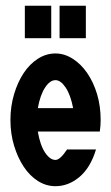

<svg xmlns="http://www.w3.org/2000/svg" viewBox="-20 -639 383 664"><path d="M16.1 -224.1Q16.1 -271 28.6 -313Q41 -355 62 -386.5Q83 -418 111.3 -436Q139.6 -454.1 171.9 -454.1Q202.6 -454.1 231.2 -436Q259.8 -418 281.5 -386.5Q303.2 -355 315.7 -313.5Q328.1 -272 328.1 -224.1Q328.1 -205.1 325.2 -184.1H110.8Q118.7 -137.2 135.7 -111.6Q152.8 -85.9 171.9 -85.9Q188 -85.9 211.9 -122.1H312Q293 -59.1 254.9 -27.1Q216.8 4.9 171.9 4.9Q139.6 4.9 111.3 -12.9Q83 -30.8 62 -62.5Q41 -94.2 28.6 -135.5Q16.1 -176.8 16.1 -224.1ZM65.9 -506.8V-619.1H157.2V-506.8ZM110.8 -265.1H232.9Q224.1 -311 207 -336.4Q189.9 -361.8 171.9 -361.8Q152.8 -361.8 136 -336.4Q119.1 -311 110.8 -265.1ZM186 -506.8V-619.1H276.9V-506.8Z"/></svg>

Font: Fundamental  Brigade Condensed
Style: Regular
Weight: 400
Width: 3
Designer: Peter Wiegel, original typeface by Carl Albert Fahrenwaldt 1901
Foundry: Peter Wiegel
Version: Version 0.000 2012 initial release